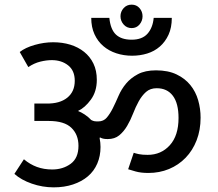

<svg xmlns="http://www.w3.org/2000/svg" viewBox="-20 -824 941 827"><path d="M616 -157Q674 -157 711.5 -198.5Q749 -240 749 -316Q749 -379 724.5 -411.5Q700 -444 655 -444Q627 -444 609 -428Q591 -412 577.5 -387.5Q564 -363 553 -334.5Q542 -306 527.5 -281.5Q513 -257 493.5 -241Q474 -225 444 -225Q431 -225 423.5 -227Q416 -229 411 -232L409 -230Q411 -220 412 -209.5Q413 -199 413 -191Q413 -152 399 -119.5Q385 -87 358.5 -64.5Q332 -42 294.5 -29.5Q257 -17 211 -17Q163 -17 117 -33Q71 -49 42 -75L83 -138Q109 -116 139 -105Q169 -94 205 -94Q251 -94 284.5 -118.5Q318 -143 318 -196Q318 -244 287.5 -273.5Q257 -303 190 -303H128V-378H180Q237 -377 269.5 -403Q302 -429 302 -476Q302 -520 273.5 -542.5Q245 -565 203 -565Q180 -565 153.5 -558.5Q127 -552 102 -535L65 -600Q89 -619 129.5 -630.5Q170 -642 209 -642Q249 -642 283 -631.5Q317 -621 342.5 -600.5Q368 -580 382.5 -550Q397 -520 397 -480Q397 -430 371.5 -395Q346 -360 316 -346Q329 -341 344.5 -331Q360 -321 373 -307Q381 -303 386.5 -302Q392 -301 403 -301Q426 -301 440 -317.5Q454 -334 466 -358Q478 -382 490.5 -411Q503 -440 523 -464Q543 -488 574 -504.5Q605 -521 652 -521Q704 -521 740.5 -503.5Q777 -486 800 -457.5Q823 -429 833.5 -392.5Q844 -356 844 -317Q844 -264 827 -220Q810 -176 779.5 -144.5Q749 -113 708 -96Q667 -79 619 -79Q587 -79 564 -85.5Q541 -92 532 -95L556 -166Q564 -163 578.5 -160Q593 -157 616 -157ZM499 -754Q499 -774 512.5 -789Q526 -804 547 -804Q568 -804 581 -789Q594 -774 594 -754Q594 -734 581 -718.5Q568 -703 547 -703Q526 -703 512.5 -718.5Q499 -734 499 -754ZM720 -747Q720 -705 706 -674.5Q692 -644 668.5 -623.5Q645 -603 614 -593.5Q583 -584 549 -584Q513 -584 481 -594.5Q449 -605 425 -625.5Q401 -646 387 -676.5Q373 -707 373 -747H451Q456 -697 479.5 -675Q503 -653 547 -653Q592 -653 615 -678.5Q638 -704 642 -747Z"/></svg>

Font: Mukta Medium
Style: Regular
Weight: 500
Designer: Girish Dalvi and Yashodeep Gholap
Foundry: Ek Type
Version: Version 2.538;PS 1.002;hotconv 16.6.51;makeotf.lib2.5.65220;